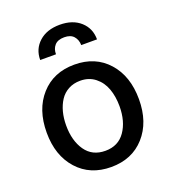

<svg xmlns="http://www.w3.org/2000/svg" viewBox="-142 -877 885 994"><g transform="rotate(-20 301.0 -380.0)"><path d="M144 -635.3Q144 -695.8 186.8 -734.1Q229.5 -772.5 300.8 -772.5Q372.1 -772.5 414.6 -734.1Q457 -695.8 457 -635.3H370.1Q369.6 -665 352.5 -684.3Q335.4 -703.6 300.8 -703.6Q264.6 -703.6 247.6 -684.1Q230.5 -664.6 231 -635.3ZM46.9 -270Q46.9 -397.5 116.5 -475.1Q186 -552.7 301.3 -552.7Q416.5 -552.7 485.8 -475.1Q555.2 -397.5 555.2 -270Q555.2 -143.6 485.8 -66.2Q416.5 11.2 301.3 11.2Q186 11.2 116.5 -66.2Q46.9 -143.6 46.9 -270ZM301.3 -78.1Q372.6 -78.1 410.4 -132.6Q448.2 -187 448.2 -270.5Q448.2 -324.2 432.6 -367.2Q417 -410.2 383.1 -437Q349.1 -463.9 301.3 -463.9Q264.6 -463.9 236.1 -448.5Q207.5 -433.1 189.9 -406.2Q172.4 -379.4 163.3 -345Q154.3 -310.5 154.3 -270.5Q154.3 -186.5 191.9 -132.3Q229.5 -78.1 301.3 -78.1Z"/></g></svg>

Font: Interop Med
Style: Regular
Weight: 500
Designer: Rasmus Andersson, Google, Jang Haemin
Foundry: jhaemin
Version: Version 1.007